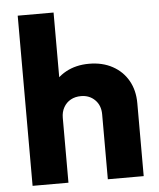

<svg xmlns="http://www.w3.org/2000/svg" viewBox="-52 -771 676 816"><g transform="rotate(-5 286.0 -363.0)"><path d="M375 0V-277Q375 -315 351.5 -338.5Q328 -362 292 -362Q267 -362 248 -351.5Q229 -341 218 -321.5Q207 -302 207 -277L148 -306Q148 -363 172 -406Q196 -449 239 -472.5Q282 -496 338 -496Q395 -496 438 -472.5Q481 -449 504.5 -407.5Q528 -366 528 -311V0ZM54 0V-726H207V0Z"/></g></svg>

Font: Outfit Thin
Style: Bold
Weight: 700
Version: Version 1.100;gftools[0.9.27]